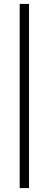

<svg xmlns="http://www.w3.org/2000/svg" viewBox="-20 -779 252 995"><path d="M82 -758.8H130.4V195.8H82Z"/></svg>

Font: Simonetta
Style: Italic
Weight: 400
Italic angle: -2°
Designer: Gayaneh Bagdasaryan
Foundry: BrownFox
Version: Version 1.001